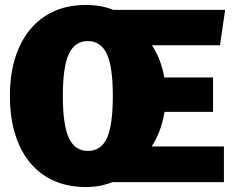

<svg xmlns="http://www.w3.org/2000/svg" viewBox="-20 -736 950 776"><path d="M593 -144H885V0H434Q386 20 327 20Q232 20 163 -24Q94 -68 57 -151Q20 -234 20 -349Q20 -461 57 -544Q94 -627 163 -671.5Q232 -716 327 -716Q389 -716 438 -696H890L869 -553H594Q631 -497 644 -423H841V-284H645Q632 -204 593 -144ZM436 -349Q436 -467 411.5 -518.5Q387 -570 335 -570Q283 -570 258.5 -518.5Q234 -467 234 -349Q234 -230 258.5 -178Q283 -126 335 -126Q388 -126 412 -177.5Q436 -229 436 -349Z"/></svg>

Font: Fira Sans Black
Style: Regular
Weight: 900
Designer: Carrois Corporate & Edenspiekermann AG
Foundry: Carrois Corporate GbR & Edenspiekermann AG
Version: Version 4.203